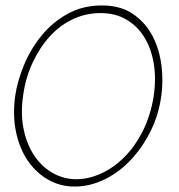

<svg xmlns="http://www.w3.org/2000/svg" viewBox="-20 -678 656 705"><path d="M36 -327Q44 -381 68 -439Q92 -497 131.5 -546Q171 -595 227 -626.5Q283 -658 354 -658Q424 -658 470 -625.5Q516 -593 541 -544Q566 -495 573 -436Q580 -377 572 -324Q562 -253 531 -192.5Q500 -132 457 -87.5Q414 -43 361.5 -18Q309 7 254.5 7Q200 7 155.5 -19Q111 -45 81 -89.5Q51 -134 38.5 -195Q26 -256 36 -327ZM65 -328Q55 -259 67 -202.5Q79 -146 106.5 -105.5Q134 -65 174 -42.5Q214 -20 260 -20Q306 -20 352.5 -41.5Q399 -63 438 -102.5Q477 -142 505 -198.5Q533 -255 544 -323Q554 -389 544.5 -445Q535 -501 509.5 -542Q484 -583 443.5 -606.5Q403 -630 349.5 -630Q296 -630 248.5 -608Q201 -586 163.5 -545Q126 -504 100 -448.5Q74 -393 65 -328Z"/></svg>

Font: Josefin Slab Light
Style: Italic
Weight: 300
Italic angle: -12°
Designer: Santiago Orozco
Foundry: Typemade
Version: Version 2.000